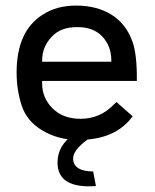

<svg xmlns="http://www.w3.org/2000/svg" viewBox="-20 -491 552 683"><path d="M321.3 170.9Q184.6 180.7 184.6 86.9Q184.6 25.4 245.1 -15.6L292 4.9Q237.3 44.9 240.2 76.2Q243.2 118.2 311.5 119.1ZM129.9 -271.5H376V-275.4Q376 -328.1 342.8 -362.3Q310.5 -395.5 252.9 -394.5Q196.3 -394.5 165 -361.3Q129.9 -325.2 129.9 -275.4ZM129.9 -203.1V-193.4Q129.9 -142.6 167 -105.5Q204.1 -68.4 266.6 -68.4Q336.9 -68.4 385.7 -120.1L394.5 -127.9Q437.5 -89.8 452.1 -77.1L447.3 -71.3Q385.7 6.8 258.8 6.8Q187.5 6.8 131.8 -26.4Q76.2 -58.6 57.6 -114.3Q39.1 -169.9 39.1 -233.4Q39.1 -378.9 129.9 -437.5Q180.7 -471.7 252.9 -471.2Q325.2 -470.7 377 -438.5Q428.7 -406.2 451.2 -342.8Q467.8 -296.9 466.8 -203.1Z"/></svg>

Font: BF_TEXT
Style: Regular
Weight: 400
Foundry: EA DICE
Version: Version 1.404